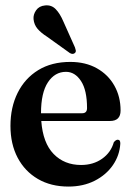

<svg xmlns="http://www.w3.org/2000/svg" viewBox="-20 -677 482 707"><path d="M424 -270Q424 -231.5 385 -231.5H132Q138 -150.5 177.5 -110Q217 -69.5 278.5 -69.5Q323.5 -69.5 356 -92.5Q388.5 -115.5 399 -153Q406.5 -162.5 413.5 -162.5Q423.5 -162.5 423 -148Q420.5 -105 395.8 -69Q371 -33 328.8 -11.5Q286.5 10 232 10Q167.5 10 119.5 -18Q71.5 -46 45 -96.2Q18.5 -146.5 18.5 -213.5Q18.5 -282 45 -335.2Q71.5 -388.5 120.8 -418.8Q170 -449 239 -449Q295 -449 336.8 -425.5Q378.5 -402 401.2 -361.5Q424 -321 424 -270ZM223 -412.5Q182 -412.5 156.5 -374Q131 -335.5 131 -260H282.5Q300.5 -260 300.5 -279Q300.5 -345 278.2 -378.8Q256 -412.5 223 -412.5ZM213.5 -597.5 256 -502.5Q258 -497 259 -491.8Q260 -486.5 256.5 -482.5Q249 -475 237.5 -481.5L153 -542Q131 -556 118.2 -571Q105.5 -586 103.5 -606.5Q102 -623.5 113 -639.2Q124 -655 146 -657Q169.5 -659.5 185.2 -643.2Q201 -627 213.5 -597.5Z"/></svg>

Font: Fraunces 144pt S050 SemiBold
Style: Regular
Weight: 600
Version: Version 1.000; ttfautohint (v1.8.3)